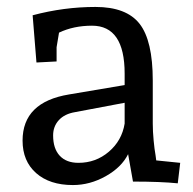

<svg xmlns="http://www.w3.org/2000/svg" viewBox="-20 -523 556 553"><path d="M363 0 349 -79Q330 -41 284.5 -15.5Q239 10 190 10Q123 10 84 -24.5Q45 -59 45 -118Q45 -229 179 -251L339 -278V-311Q339 -449 245 -449Q192 -449 150 -429L143 -387V-346L85 -343L74 -479Q164 -503 255 -503Q344 -503 382 -454.5Q420 -406 420 -291V-167Q420 -145 422.5 -118.5Q425 -92 428 -76L430 -61L499 -54L492 5Q443 0 363 0ZM339 -227 196 -200Q166 -195 149.5 -177Q133 -159 133 -133Q133 -95 152 -74.5Q171 -54 206 -54Q256 -54 293.5 -86Q331 -118 339 -167Z"/></svg>

Font: Andada
Style: Regular
Weight: 400
Designer: Carolina Giovagnoli
Foundry: Carolina Giovagnoli
Version: Version 1.003